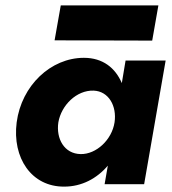

<svg xmlns="http://www.w3.org/2000/svg" viewBox="-20 -685 638 714"><path d="M183 -535 546 -534 569 -665H206ZM42 -230C25 -98 97 10 219 9C284 9 340 -21 381 -69L369 0H516L596 -460H447L433 -376C409 -432 363 -470 292 -470C169 -470 60 -367 42 -230ZM197 -230C208 -294 265 -350 328 -348C384 -346 415 -291 406 -230C396 -165 338 -111 280 -112C219 -113 188 -169 197 -230Z"/></svg>

Font: Jost*
Style: Bold Italic
Weight: 700
Italic angle: -10°
Version: Version 3.7